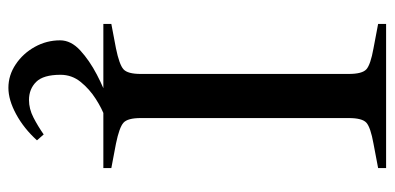

<svg xmlns="http://www.w3.org/2000/svg" viewBox="-261 -452 939 457"><g transform="rotate(90 208.5 -223.5)"><path d="M37 0V-19L95 -30Q134 -38 145 -48Q156 -58 156 -89V-584Q156 -616 145 -626Q134 -636 95 -643L37 -654V-673H380V-654L322 -643Q283 -636 272 -626Q261 -616 261 -584V-89Q261 -58 272 -48Q283 -38 322 -30L380 -19V0ZM189 226Q159 226 133 208.5Q107 191 91.5 163Q76 135 76 103Q76 77 100 55Q124 33 157.5 15.5Q191 -2 219 -11L259 -4Q239 3 215.5 18Q192 33 175 54Q158 75 158 102Q158 143 175 160Q192 177 218 177Q239 177 259.5 166.5Q280 156 300 142L314 158Q286 189 252 207.5Q218 226 189 226Z"/></g></svg>

Font: Ibarra Real Nova Medium
Style: Regular
Weight: 500
Designer: Jose Maria Ribagorda & Octavio Pardo
Foundry: Jose Maria Ribagorda
Version: Version 2.000